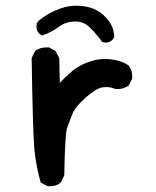

<svg xmlns="http://www.w3.org/2000/svg" viewBox="-20 -636 540 666"><path d="M140.6 -471.7Q143.6 -471.7 149.4 -471.7L172.9 -459L185.5 -434.6L187.5 -348.6Q208 -370.1 221.7 -381.8Q245.1 -404.3 279.3 -418Q313.5 -431.6 343.8 -431.6Q352.5 -431.6 360.4 -430.7Q399.4 -426.8 425.8 -409.2Q438.5 -393.6 438.5 -372.1Q438.5 -369.1 438.5 -363.3L426.8 -339.8Q409.2 -327.1 387.7 -327.1Q380.9 -327.1 377.9 -328.1Q363.3 -334 348.6 -334Q341.8 -334 335 -333Q312.5 -329.1 276.4 -296.9Q240.2 -264.6 231 -240.2Q221.7 -215.8 212.9 -192.4Q205.1 -170.9 203.1 -28.3L191.4 -3.9Q181.6 4.9 172.4 7.3Q163.1 9.8 157.2 9.8Q151.4 9.8 145.5 9.8L121.1 -2.9Q103.5 -65.4 98.6 -126Q93.8 -186.5 89.8 -434.6L101.6 -459Q119.1 -471.7 140.6 -471.7ZM241.2 -561.5Q209 -561.5 184.1 -543Q159.2 -524.4 126 -512.7L114.3 -520.5Q106.4 -532.2 106.4 -543.9Q106.4 -547.9 107.4 -554.7L113.3 -563.5Q149.4 -592.8 189.5 -606.4Q215.8 -616.2 245.1 -616.2Q309.6 -616.2 346.7 -576.2Q376 -544.9 376 -508.8V-505.9Q372.1 -500 370.1 -498Q360.4 -488.3 347.7 -488.3Q343.8 -488.3 335 -490.2Q300.8 -536.1 279.3 -550.8Q262.7 -561.5 241.2 -561.5Z"/></svg>

Font: JasonHandwriting2
Style: SemiBold
Weight: 600
Version: Version 1.04.7